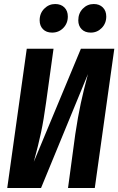

<svg xmlns="http://www.w3.org/2000/svg" viewBox="-20 -934 588 954"><path d="M451 0H318L354 -267Q367 -354 381.5 -421Q396 -488 417 -566L184 0H16L113 -692H246L209 -425Q197 -337 184 -276Q171 -215 148 -130L382 -692H548ZM177 -833Q177 -868 200 -891Q223 -914 254 -914Q283 -914 300 -897Q317 -880 317 -852Q317 -818 294.5 -795Q272 -772 239 -772Q210 -772 193.5 -789Q177 -806 177 -833ZM369 -833Q369 -868 391.5 -891Q414 -914 446 -914Q474 -914 491 -897Q508 -880 508 -852Q508 -818 485.5 -795Q463 -772 431 -772Q402 -772 385.5 -789Q369 -806 369 -833Z"/></svg>

Font: Fira Sans Compressed SemiBold
Style: Italic
Weight: 600
Width: 1
Italic angle: -8°
Designer: bBox Type GmbH & Carrois Corporate GbR & Edenspiekermann AG
Foundry: bBox Type GmbH & Carrois Corporate GbR & Edenspiekermann AG
Version: Version 4.301